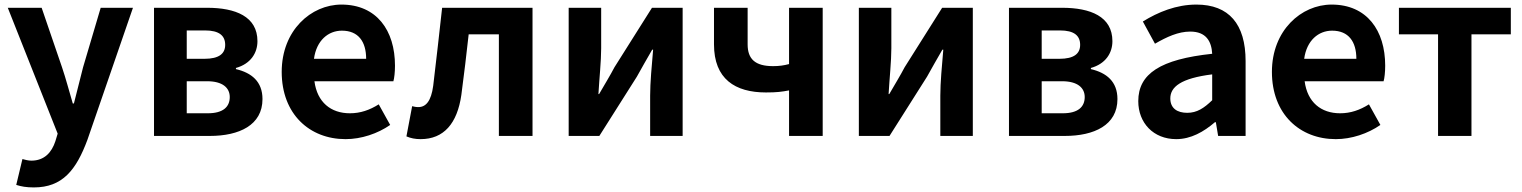

<svg xmlns="http://www.w3.org/2000/svg" viewBox="-20 -594 6651 839"><path d="M128 225C253 225 313 149 362 17L561 -560H420L343 -300C330 -248 316 -194 303 -142H298C282 -196 268 -250 251 -300L162 -560H14L232 -10L222 23C206 72 174 108 117 108C104 108 88 104 78 101L51 214C73 221 95 225 128 225Z M653 0H897C1025 0 1127 -47 1127 -161C1127 -238 1079 -276 1011 -292V-297C1075 -315 1105 -362 1105 -414C1105 -522 1009 -560 885 -560H653ZM796 -337V-461H876C938 -461 964 -438 964 -398C964 -360 938 -337 873 -337ZM796 -99V-239H885C953 -239 984 -210 984 -170C984 -127 955 -99 888 -99Z M1490 14C1559 14 1630 -10 1685 -48L1635 -138C1595 -113 1555 -99 1509 -99C1426 -99 1366 -147 1354 -239H1699C1703 -252 1706 -279 1706 -307C1706 -461 1626 -574 1472 -574C1339 -574 1211 -461 1211 -280C1211 -95 1333 14 1490 14ZM1352 -337C1363 -418 1415 -460 1474 -460C1546 -460 1580 -412 1580 -337Z M1818 14C1919 14 1978 -54 1996 -179C2008 -267 2018 -356 2028 -444H2160V0H2307V-560H1912C1899 -446 1887 -332 1873 -219C1864 -152 1841 -126 1808 -126C1797 -126 1789 -128 1781 -130L1756 2C1775 10 1794 14 1818 14Z M2465 0H2599L2763 -259C2781 -292 2811 -344 2830 -377H2834C2828 -307 2821 -233 2821 -176V0H2963V-560H2829L2665 -300C2648 -267 2617 -216 2598 -183H2595C2599 -252 2607 -327 2607 -383V-560H2465Z M3428 0H3575V-560H3428V-314C3405 -308 3385 -305 3358 -305C3280 -305 3247 -336 3247 -400V-560H3100V-400C3100 -249 3192 -190 3327 -190C3375 -190 3396 -193 3428 -199Z M3733 0H3867L4031 -259C4049 -292 4079 -344 4098 -377H4102C4096 -307 4089 -233 4089 -176V0H4231V-560H4097L3933 -300C3916 -267 3885 -216 3866 -183H3863C3867 -252 3875 -327 3875 -383V-560H3733Z M4389 0H4633C4761 0 4863 -47 4863 -161C4863 -238 4815 -276 4747 -292V-297C4811 -315 4841 -362 4841 -414C4841 -522 4745 -560 4621 -560H4389ZM4532 -337V-461H4612C4674 -461 4700 -438 4700 -398C4700 -360 4674 -337 4609 -337ZM4532 -99V-239H4621C4689 -239 4720 -210 4720 -170C4720 -127 4691 -99 4624 -99Z M5120 14C5184 14 5240 -18 5289 -60H5293L5303 0H5423V-327C5423 -489 5350 -574 5208 -574C5120 -574 5040 -541 4974 -500L5027 -403C5079 -433 5129 -456 5181 -456C5250 -456 5274 -414 5277 -359C5051 -335 4954 -272 4954 -152C4954 -57 5020 14 5120 14ZM5168 -101C5125 -101 5094 -120 5094 -164C5094 -214 5140 -252 5277 -269V-156C5241 -121 5210 -101 5168 -101Z M5817 14C5886 14 5957 -10 6012 -48L5962 -138C5922 -113 5882 -99 5836 -99C5753 -99 5693 -147 5681 -239H6026C6030 -252 6033 -279 6033 -307C6033 -461 5953 -574 5799 -574C5666 -574 5538 -461 5538 -280C5538 -95 5660 14 5817 14ZM5679 -337C5690 -418 5742 -460 5801 -460C5873 -460 5907 -412 5907 -337Z M6264 0H6410V-444H6582V-560H6093V-444H6264Z"/></svg>

Font: Noto Sans HK
Style: Bold
Weight: 700
Designer: Ryoko NISHIZUKA 西塚涼子 (kana, bopomofo & ideographs); Paul D. Hunt (Latin, Greek & Cyrillic); Sandoll Communications 산돌커뮤니
Foundry: Adobe
Version: Version 2.002;hotconv 1.0.116;makeotfexe 2.5.65601